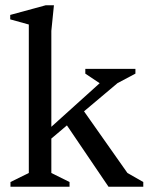

<svg xmlns="http://www.w3.org/2000/svg" viewBox="-20 -713 567 733"><path d="M20 0V-18.1L90 -52.6V-619.4L19 -639.1V-656L154.9 -693H185.9L176 -595.1V-228.9L360.5 -395.3L305.7 -431.9V-450H497V-431.9L428.7 -395.7L300.8 -288L466.5 -52.6L527 -18.1V0H394.3L235.5 -234.3L176 -184V-52.6L245.5 -18.1V0Z"/></svg>

Font: Ancizar Serif Light
Style: Regular
Weight: 300
Designer: Cesar Puertas, Viviana Monsalve, Julian Moncada, Julian Prieto, Jose Castro, Felipe Aragon, Mariel Hernandez, Sara Alarc
Version: Version 8.100